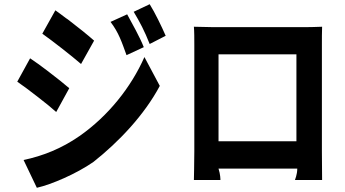

<svg xmlns="http://www.w3.org/2000/svg" viewBox="-20 -837 1640 912"><path d="M767 -667C748 -711 716 -777 691 -817L615 -781C645 -731 666 -691 691 -628L767 -667ZM427 -644C399 -669 348 -710 302 -745L293 -751C275 -765 257 -778 243 -788L181 -677C233 -640 320 -572 365 -533L427 -644ZM663 -613C645 -659 607 -727 584 -769L505 -733C544 -682 558 -638 581 -575L663 -613ZM424 -68C544 -163 665 -290 739 -429L666 -566C603 -423 494 -286 358 -191C272 -131 182 -96 92 -77L155 55C225 39 342 -11 424 -68ZM309 -418C287 -437 251 -466 214 -494L205 -501C176 -523 146 -545 123 -560L62 -449C88 -431 122 -406 155 -380L164 -373C195 -349 226 -324 247 -305L309 -418Z M1018 -36H1392C1392 -7 1381 16 1381 18H1510C1510 15 1509 -76 1509 -118V-626C1509 -653 1509 -685 1510 -710C1485 -709 1451 -708 1429 -708H995C973 -708 934 -709 901 -710C903 -687 903 -652 903 -625V-118C903 -69 901 14 901 18H1027C1027 15 1027 -8 1018 -36ZM1018 -166V-579H1388V-166H1018Z"/></svg>

Font: Glow Sans TC Compressed
Style: Bold
Weight: 700
Width: 2
Designer: Ryoko NISHIZUKA (kana, bopomofo & ideographs); Paul D. Hunt (Latin, Greek & Cyrillic); Sandoll Communications, Soo-young
Version: Version 0.93